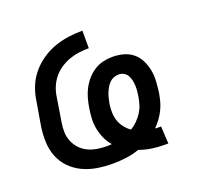

<svg xmlns="http://www.w3.org/2000/svg" viewBox="-99 -640 798 760"><g transform="rotate(-20 300.0 -260.0)"><path d="M470 8Q443 8 416.5 4Q390 0 366 -9Q338 1 310 4.5Q282 8 254 8Q221 8 189 3Q157 -2 128.5 -15.5Q100 -29 78.5 -51Q57 -73 45.5 -102Q34 -131 33 -164Q32 -197 37 -230L54 -330Q58 -359 69.5 -387.5Q81 -416 101 -440Q121 -464 147.5 -482Q174 -500 203 -510Q232 -520 261.5 -524Q291 -528 320 -528V-454Q300 -454 279.5 -451.5Q259 -449 239 -442Q219 -435 200.5 -423Q182 -411 168 -394Q154 -377 146 -357.5Q138 -338 135 -318L119 -218Q115 -197 115.5 -176Q116 -155 123.5 -136.5Q131 -118 144.5 -103.5Q158 -89 175.5 -80.5Q193 -72 213.5 -68.5Q234 -65 255 -65Q260 -65 265.5 -65.5Q271 -66 276 -66Q262 -82 253 -101.5Q244 -121 239.5 -142.5Q235 -164 236 -187Q237 -210 241 -233Q244 -252 249.5 -271.5Q255 -291 264.5 -309Q274 -327 288 -343Q302 -359 319.5 -370Q337 -381 356.5 -385.5Q376 -390 395 -390Q419 -390 441.5 -384Q464 -378 481 -364Q498 -350 508 -330Q518 -310 522.5 -287.5Q527 -265 525.5 -241Q524 -217 521 -194Q518 -176 513.5 -159Q509 -142 501 -125.5Q493 -109 482 -94Q471 -79 458 -66Q462 -65 465.5 -65Q469 -65 472 -65Q475 -65 477.5 -65Q480 -65 483 -65L487 8Q483 8 479 8Q475 8 470 8ZM367 -94Q382 -103 394.5 -115.5Q407 -128 416.5 -142.5Q426 -157 431 -173Q436 -189 439 -206Q441 -217 442 -229Q443 -241 442.5 -252.5Q442 -264 439.5 -275.5Q437 -287 431.5 -296Q426 -305 416.5 -310.5Q407 -316 395 -316Q384 -316 374 -312Q364 -308 356 -300Q348 -292 342.5 -282Q337 -272 333 -262Q329 -252 326.5 -241.5Q324 -231 322 -221Q319 -202 319.5 -183.5Q320 -165 325.5 -148.5Q331 -132 342 -118Q353 -104 367 -94Z"/></g></svg>

Font: Iosevka SS04 Extended Oblique
Style: Regular
Weight: 400
Width: 7
Italic angle: -9°
Monospace: yes
Designer: Belleve Invis
Foundry: Belleve Invis
Version: Version 19.0.0; ttfautohint (v1.8.4)